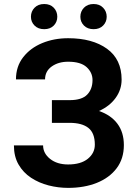

<svg xmlns="http://www.w3.org/2000/svg" viewBox="-20 -907 672 937"><path d="M319.6 -307.5H233.3V-418.3H319.6Q379.6 -418.3 405.5 -445.3Q431.5 -472.3 431.5 -516.3Q431.5 -552.9 402.7 -579.4Q373.9 -605.8 312.5 -605.8Q264.9 -605.8 232.4 -582.6Q199.9 -559.3 199.9 -519.5H57.9Q57.9 -582.4 92.9 -627.5Q127.8 -672.6 185.7 -696.6Q243.6 -720.5 312.5 -720.5Q431.1 -720.5 502.3 -669Q573.5 -617.5 573.5 -518.5Q573.5 -469.5 544.2 -429Q514.9 -388.5 463.1 -365.4Q521.7 -345.2 553.1 -303.1Q584.5 -261 584.5 -198.9Q584.5 -132.8 549.4 -86.1Q514.2 -39.4 452.8 -14.7Q391.3 9.9 312.5 9.9Q264.2 9.9 217.2 -2.1Q170.1 -14.2 131.7 -39.4Q93.4 -64.6 70.7 -103.9Q47.9 -143.1 47.9 -197.4H190.3Q190.3 -158.7 224.4 -131.6Q258.5 -104.4 312.5 -104.4Q374.3 -104.4 408.6 -132.1Q442.8 -159.8 442.8 -201Q442.8 -257.8 411.4 -282.7Q380 -307.5 319.6 -307.5ZM131 -825.3Q131 -851.2 148.6 -869.3Q166.2 -887.4 195.7 -887.4Q225.1 -887.4 242.4 -869.3Q259.6 -851.2 259.6 -825.3Q259.6 -800.1 242.4 -782.3Q225.1 -764.6 195.7 -764.6Q166.2 -764.6 148.6 -782.3Q131 -800.1 131 -825.3ZM372.2 -825.3Q372.2 -851.2 389.7 -869.3Q407.3 -887.4 436.8 -887.4Q465.9 -887.4 483.3 -869.3Q500.7 -851.2 500.7 -825.3Q500.7 -800.1 483.3 -782.3Q465.9 -764.6 436.8 -764.6Q407.3 -764.6 389.7 -782.3Q372.2 -800.1 372.2 -825.3Z"/></svg>

Font: Interface
Style: Bold
Weight: 700
Designer: Rasmus Andersson
Foundry: rsms
Version: Version 1.8